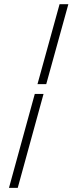

<svg xmlns="http://www.w3.org/2000/svg" viewBox="-20 -712 347 918"><path d="M22.9 186.3 146.3 -262.9H188.2L64.8 186.3ZM159.2 -309.7 264.8 -691.9H306.8L201.1 -309.7Z"/></svg>

Font: Playfair 5pt SemiExpanded Light 12pt
Style: Italic
Weight: 300
Italic angle: -15.6°
Version: Version 2.000;gftools[0.9.28]